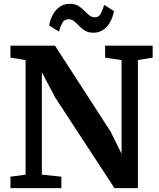

<svg xmlns="http://www.w3.org/2000/svg" viewBox="-20 -981 830 1001"><path d="M34.5 0V-59.9L113.4 -70.3V-667.7Q100.4 -670.1 87.1 -672.2Q73.8 -674.3 60.7 -676.5Q47.6 -678.7 34.5 -680.5V-743H266.7L557.2 -293.9L613.8 -179.2V-667.7L528 -680.5V-743H775.9V-680.5L699 -667.7V0H576.9L268.1 -472L198.2 -604.7V-70.4L299.9 -59.9V0ZM467 -810.4Q440.6 -810.4 423.2 -821.1Q405.8 -831.7 392.9 -845.5Q380 -859.2 367.2 -869.9Q354.3 -880.6 337.1 -880.6Q315.3 -880.6 304.9 -861.5Q294.4 -842.4 287 -816.3L235.9 -848.7Q246.5 -901.8 275.1 -931.5Q303.7 -961.1 343.6 -961.1Q370 -961.1 387.6 -950.6Q405.1 -940.1 418.5 -926.3Q432 -912.5 444.8 -901.8Q457.7 -891.1 473.8 -890.7Q494.9 -890.4 505.4 -909.9Q515.9 -929.5 523.1 -955.6L574.3 -923.2Q563.6 -869.9 535.3 -840.1Q506.9 -810.4 467 -810.4Z"/></svg>

Font: Merriweather Light
Style: Regular
Weight: 300
Designer: Eben Sorkin
Foundry: Eben Sorkin
Version: Version 2.100